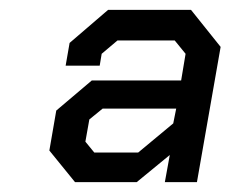

<svg xmlns="http://www.w3.org/2000/svg" viewBox="-20 -720 467 389"><path d="M80 -415 94 -496 166 -557H347L356 -611L334 -638H218L186 -611L182 -587H113L121 -633L199 -700H367L427 -625L379 -351H314L324 -406L257 -351H132ZM260 -411 331 -470 337 -500H188L161 -478L153 -433L171 -411Z"/></svg>

Font: Chakra Petch
Style: Italic
Weight: 400
Italic angle: -10°
Designer: Katatrad Aksorn Co.,Ltd.
Foundry: Cadson Demak Co.,Ltd.
Version: Version 1.000; ttfautohint (v1.6)